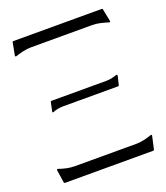

<svg xmlns="http://www.w3.org/2000/svg" viewBox="-113 -668 648 748"><g transform="rotate(-20 210.5 -294.0)"><path d="M28.3 0 24.9 -2 16.6 -57.1 17.6 -60.1 20.5 -61Q36.6 -55.2 53.7 -51.5Q70.8 -47.9 87.9 -47.9H339.8Q356.9 -47.9 373.8 -51.5Q390.6 -55.2 406.7 -61L410.2 -60.1L410.6 -57.1L398.4 -2L395 0ZM395 -587.9 398.4 -586.4 409.2 -532.2 408.2 -529.3 405.3 -528.3Q388.7 -533.7 371.8 -537.6Q355 -541.5 337.9 -541.5H85.4Q68.4 -541.5 51.5 -537.6Q34.7 -533.7 18.6 -528.3L15.1 -529.3L14.6 -532.2L24.9 -586.4L28.3 -587.9ZM80.6 -274.4H76.7V-277.8L85 -316.9L87.9 -318.4H315.9Q327.6 -318.4 338.6 -320.8Q349.6 -323.2 360.8 -327.1L363.8 -326.2V-324.7L364.7 -322.8L355.5 -285.2L353.5 -282.7H125Q113.8 -282.7 102.5 -280.8Q91.3 -278.8 80.6 -274.4Z"/></g></svg>

Font: CAT Linz
Style: Regular
Weight: 400
Designer: Peter Wiegel
Foundry: Peter Wiegel
Version: Version 1.08